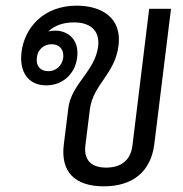

<svg xmlns="http://www.w3.org/2000/svg" viewBox="-20 -646 646 677"><path d="M346 11C449 11 512 -42 524 -137L583 -615H506L447 -133C441 -82 408 -55 354 -55C302 -55 275 -82 281 -133L297 -261C308 -348 386 -385 398 -486C410 -583 339 -626 250 -626C135 -626 67 -550 56 -463C47 -392 80 -345 143 -345C204 -345 246 -389 252 -443C260 -502 224 -538 174 -538C166 -538 158 -537 150 -535C174 -557 204 -567 241 -567C293 -567 333 -543 326 -482C315 -395 231 -349 221 -265L205 -137C193 -42 242 11 346 11ZM110 -443C113 -471 134 -490 162 -490C190 -490 206 -471 203 -443C199 -414 178 -395 150 -395C122 -395 106 -414 110 -443Z"/></svg>

Font: TPK Tissa Web
Style: Italic
Weight: 400
Italic angle: -7°
Designer: Jacques Le Bailly, Suppakit Chalermlarp | Katatrad Co.,Ltd.
Foundry: Jacques Le Bailly, Cadson Demak Co.,Ltd.
Version: Version 5.000;Glyphs 3.1.2 (3151)